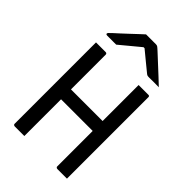

<svg xmlns="http://www.w3.org/2000/svg" viewBox="-275 -1048 1150 1150"><g transform="rotate(45 300.0 -473.0)"><path d="M73 -700Q94 -700 114 -700Q134 -700 155 -700Q160 -700 163 -697Q166 -694 166 -689Q166 -603 166 -517Q166 -431 166 -344.5Q166 -258 166 -172Q166 -86 166 0Q145 0 125 0Q105 0 84 0Q81 0 78.5 -1.5Q76 -3 74.5 -5Q73 -7 73 -11Q73 -108 73 -206Q73 -304 73 -402Q73 -500 73 -598Q73 -624 73 -649Q73 -674 73 -700ZM121 -395H391Q403 -395 414.5 -395Q426 -395 437 -395L465 -405L478 -311H132Q129 -311 127 -311.5Q125 -312 123.5 -313.5Q122 -315 121.5 -317Q121 -319 121 -322ZM527 0Q506 0 486 0Q466 0 445 0Q442 0 439.5 -1.5Q437 -3 435.5 -5Q434 -7 434 -11Q434 -97 434 -183Q434 -269 434 -355.5Q434 -442 434 -528Q434 -614 434 -700Q455 -700 475 -700Q495 -700 516 -700Q519 -700 521 -699.5Q523 -699 524.5 -697.5Q526 -696 526.5 -694Q527 -692 527 -689Q527 -617 527 -543Q527 -469 527 -396Q527 -323 527 -250Q527 -177 527 -104Q527 -77 527 -51Q527 -25 527 0ZM251 -946Q261 -946 277 -946Q293 -946 309.5 -946Q326 -946 335 -946Q343 -946 348.5 -942.5Q354 -939 369 -925Q377 -918 395 -901Q413 -884 436.5 -862.5Q460 -841 484 -818.5Q508 -796 529 -776Q510 -777 488 -776.5Q466 -776 448 -776Q437 -776 432 -777.5Q427 -779 419 -786Q403 -799 367 -828.5Q331 -858 279 -901L332 -881Q316 -881 300 -881Q284 -881 268 -881L320 -902Q270 -860 233 -830Q196 -800 168 -776H92Q88 -776 85.5 -777Q83 -778 82 -779.5Q81 -781 81 -783Q81 -787 85 -791.5Q89 -796 104 -810Q117 -822 136.5 -839.5Q156 -857 177.5 -877.5Q199 -898 218.5 -916Q238 -934 251 -946Z"/></g></svg>

Font: Rec Mono Linear
Style: Regular
Weight: 400
Monospace: yes
Version: Version 1.085; ttfautohint (v1.8.4.7-5d5b)